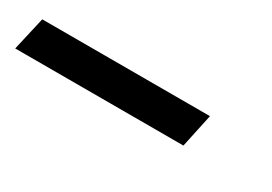

<svg xmlns="http://www.w3.org/2000/svg" viewBox="-36 -208 491 347"><g transform="rotate(30 209.5 -35.0)"><path d="M-22 0 -6 -70H344L329 0Z"/></g></svg>

Font: Lobster Two
Style: Italic
Weight: 400
Designer: Pablo Impallari
Foundry: Pablo Impallari. www.impallari.com
Version: Version 1.006